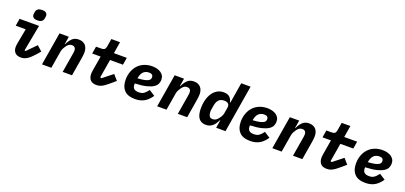

<svg xmlns="http://www.w3.org/2000/svg" viewBox="25 -1780 5950 2820"><g transform="rotate(20 3000.0 -369.5)"><path d="M339 -584Q294 -584 275.5 -601.5Q257 -619 257 -645Q257 -650 258 -658.5Q259 -667 262 -685Q267 -717 289 -734Q311 -751 356 -751Q401 -751 419.5 -733.5Q438 -716 438 -690Q438 -685 437 -676.5Q436 -668 433 -650Q428 -618 406 -601Q384 -584 339 -584ZM298 12Q236 12 205 -20.5Q174 -53 174 -108Q174 -125 176 -141Q178 -157 184 -188L224 -402H68L87 -516H391L314 -106L331 -101L471 -244L551 -173L490 -103Q439 -46 394.5 -17Q350 12 298 12Z M625 0 711 -516H857L837 -393H842Q871 -456 909.5 -492Q948 -528 1010 -528Q1048 -528 1074.5 -516Q1101 -504 1118 -483.5Q1135 -463 1143 -436Q1151 -409 1151 -379Q1151 -357 1148.5 -334Q1146 -311 1140 -275L1094 0H948L997 -293Q999 -307 1001.5 -321.5Q1004 -336 1004 -355Q1004 -365 1001 -376Q998 -387 991 -396Q984 -405 972.5 -410.5Q961 -416 944 -416Q918 -416 899 -404Q880 -392 863 -369Q852 -354 836.5 -327.5Q821 -301 816 -269L771 0Z M1478 12Q1412 12 1381.5 -23Q1351 -58 1351 -116Q1351 -130 1352.5 -144.5Q1354 -159 1358 -182L1395 -402H1263L1282 -516H1365Q1397 -516 1413.5 -529Q1430 -542 1435 -576L1455 -698H1591L1561 -516H1763L1744 -402H1542L1494 -114L1514 -107L1670 -230L1742 -148L1682 -96Q1650 -69 1624 -48.5Q1598 -28 1574.5 -14.5Q1551 -1 1528 5.5Q1505 12 1478 12Z M2081 12Q1966 12 1911 -46.5Q1856 -105 1856 -208Q1856 -280 1878 -339Q1900 -398 1939.5 -440Q1979 -482 2035 -505Q2091 -528 2160 -528Q2199 -528 2233.5 -519Q2268 -510 2294 -492.5Q2320 -475 2335 -448.5Q2350 -422 2350 -386Q2350 -355 2337 -324Q2324 -293 2286.5 -267.5Q2249 -242 2180.5 -224.5Q2112 -207 2002 -203Q2001 -197 2001 -193.5Q2001 -190 2001 -186Q2001 -144 2024 -122Q2047 -100 2100 -100Q2121 -100 2138.5 -104Q2156 -108 2172.5 -118.5Q2189 -129 2205.5 -145.5Q2222 -162 2242 -188L2333 -129Q2313 -100 2289.5 -74.5Q2266 -49 2236 -29.5Q2206 -10 2168 1Q2130 12 2081 12ZM2145 -425Q2097 -425 2063 -396.5Q2029 -368 2015 -301L2012 -287Q2081 -291 2120.5 -300Q2160 -309 2179.5 -321Q2199 -333 2204 -347Q2209 -361 2209 -373Q2209 -425 2145 -425Z M2425 0 2511 -516H2657L2637 -393H2642Q2671 -456 2709.5 -492Q2748 -528 2810 -528Q2848 -528 2874.5 -516Q2901 -504 2918 -483.5Q2935 -463 2943 -436Q2951 -409 2951 -379Q2951 -357 2948.5 -334Q2946 -311 2940 -275L2894 0H2748L2797 -293Q2799 -307 2801.5 -321.5Q2804 -336 2804 -355Q2804 -365 2801 -376Q2798 -387 2791 -396Q2784 -405 2772.5 -410.5Q2761 -416 2744 -416Q2718 -416 2699 -404Q2680 -392 2663 -369Q2652 -354 2636.5 -327.5Q2621 -301 2616 -269L2571 0Z M3367 -123H3362Q3347 -93 3330.5 -68.5Q3314 -44 3293.5 -26Q3273 -8 3247.5 2Q3222 12 3189 12Q3148 12 3119.5 -2Q3091 -16 3073 -42.5Q3055 -69 3046.5 -106Q3038 -143 3038 -188Q3038 -265 3055 -327.5Q3072 -390 3103 -434.5Q3134 -479 3177.5 -503.5Q3221 -528 3275 -528Q3336 -528 3367.5 -499.5Q3399 -471 3410 -420H3417L3470 -740H3616L3493 0H3347ZM3254 -101Q3281 -101 3302 -114Q3323 -127 3341 -150Q3353 -164 3368 -189.5Q3383 -215 3388 -247L3402 -330Q3409 -371 3389.5 -393Q3370 -415 3322 -415Q3268 -415 3239 -383.5Q3210 -352 3200 -293L3190 -233Q3188 -224 3187 -212.5Q3186 -201 3186 -188Q3187 -151 3201.5 -126Q3216 -101 3254 -101Z M3881 12Q3766 12 3711 -46.5Q3656 -105 3656 -208Q3656 -280 3678 -339Q3700 -398 3739.5 -440Q3779 -482 3835 -505Q3891 -528 3960 -528Q3999 -528 4033.5 -519Q4068 -510 4094 -492.5Q4120 -475 4135 -448.5Q4150 -422 4150 -386Q4150 -355 4137 -324Q4124 -293 4086.5 -267.5Q4049 -242 3980.5 -224.5Q3912 -207 3802 -203Q3801 -197 3801 -193.5Q3801 -190 3801 -186Q3801 -144 3824 -122Q3847 -100 3900 -100Q3921 -100 3938.5 -104Q3956 -108 3972.5 -118.5Q3989 -129 4005.5 -145.5Q4022 -162 4042 -188L4133 -129Q4113 -100 4089.5 -74.5Q4066 -49 4036 -29.5Q4006 -10 3968 1Q3930 12 3881 12ZM3945 -425Q3897 -425 3863 -396.5Q3829 -368 3815 -301L3812 -287Q3881 -291 3920.5 -300Q3960 -309 3979.5 -321Q3999 -333 4004 -347Q4009 -361 4009 -373Q4009 -425 3945 -425Z M4225 0 4311 -516H4457L4437 -393H4442Q4471 -456 4509.5 -492Q4548 -528 4610 -528Q4648 -528 4674.5 -516Q4701 -504 4718 -483.5Q4735 -463 4743 -436Q4751 -409 4751 -379Q4751 -357 4748.5 -334Q4746 -311 4740 -275L4694 0H4548L4597 -293Q4599 -307 4601.5 -321.5Q4604 -336 4604 -355Q4604 -365 4601 -376Q4598 -387 4591 -396Q4584 -405 4572.5 -410.5Q4561 -416 4544 -416Q4518 -416 4499 -404Q4480 -392 4463 -369Q4452 -354 4436.5 -327.5Q4421 -301 4416 -269L4371 0Z M5078 12Q5012 12 4981.5 -23Q4951 -58 4951 -116Q4951 -130 4952.5 -144.5Q4954 -159 4958 -182L4995 -402H4863L4882 -516H4965Q4997 -516 5013.5 -529Q5030 -542 5035 -576L5055 -698H5191L5161 -516H5363L5344 -402H5142L5094 -114L5114 -107L5270 -230L5342 -148L5282 -96Q5250 -69 5224 -48.5Q5198 -28 5174.5 -14.5Q5151 -1 5128 5.5Q5105 12 5078 12Z M5681 12Q5566 12 5511 -46.5Q5456 -105 5456 -208Q5456 -280 5478 -339Q5500 -398 5539.5 -440Q5579 -482 5635 -505Q5691 -528 5760 -528Q5799 -528 5833.5 -519Q5868 -510 5894 -492.5Q5920 -475 5935 -448.5Q5950 -422 5950 -386Q5950 -355 5937 -324Q5924 -293 5886.5 -267.5Q5849 -242 5780.5 -224.5Q5712 -207 5602 -203Q5601 -197 5601 -193.5Q5601 -190 5601 -186Q5601 -144 5624 -122Q5647 -100 5700 -100Q5721 -100 5738.5 -104Q5756 -108 5772.5 -118.5Q5789 -129 5805.5 -145.5Q5822 -162 5842 -188L5933 -129Q5913 -100 5889.5 -74.5Q5866 -49 5836 -29.5Q5806 -10 5768 1Q5730 12 5681 12ZM5745 -425Q5697 -425 5663 -396.5Q5629 -368 5615 -301L5612 -287Q5681 -291 5720.5 -300Q5760 -309 5779.5 -321Q5799 -333 5804 -347Q5809 -361 5809 -373Q5809 -425 5745 -425Z"/></g></svg>

Font: IBM Plex Mono
Style: Bold Italic
Weight: 700
Italic angle: -9°
Monospace: yes
Designer: Mike Abbink, Paul van der Laan, Pieter van Rosmalen
Foundry: Bold Monday
Version: Version 2.3